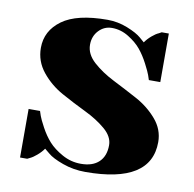

<svg xmlns="http://www.w3.org/2000/svg" viewBox="-65 -581 670 662"><g transform="rotate(10 270.0 -250.0)"><path d="M275 15Q233 15 195.5 1.5Q158 -12 142 -26L125 -40Q116 -27 102.5 -15.5Q89 -4 80 0L70 5H45V-165H85Q87 -159 90.5 -148.5Q94 -138 108.5 -111Q123 -84 141 -64Q159 -44 189.5 -27Q220 -10 255 -10Q296 -10 318 -31Q340 -52 340 -90Q340 -120 310 -145.5Q280 -171 237.5 -191.5Q195 -212 152.5 -235.5Q110 -259 80 -296Q50 -333 50 -380Q50 -440 101.5 -477.5Q153 -515 260 -515Q296 -515 330 -501.5Q364 -488 380 -474L396 -460Q405 -473 418.5 -484.5Q432 -496 442 -500L451 -505H476V-335H436Q434 -341 430.5 -351.5Q427 -362 413 -389Q399 -416 382.5 -436Q366 -456 338.5 -473Q311 -490 280 -490Q253 -490 234 -470Q215 -450 215 -420Q215 -387 245 -360Q275 -333 317.5 -311.5Q360 -290 402.5 -267Q445 -244 475 -209Q505 -174 505 -130Q505 15 275 15Z"/></g></svg>

Font: Yeseva One
Style: Regular
Weight: 400
Designer: Jovanny Lemonad
Foundry: Jovanny Lemonad
Version: Version 2.000